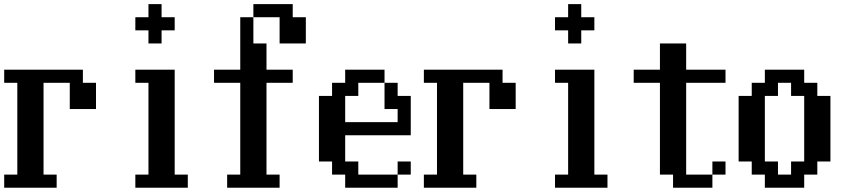

<svg xmlns="http://www.w3.org/2000/svg" viewBox="-20 -879 4040 915"><path d="M0 15.6V-46.9H62.5V-484.4H0V-546.9H375V-484.4H437.5V-359.4H312.5V-484.4H187.5V-46.9H250V15.6Z M625 -734.4V-796.9H687.5V-859.4H750V-796.9H812.5V-734.4H750V-671.9H687.5V-734.4ZM625 15.6V-46.9H687.5V-484.4H625V-546.9H812.5V-46.9H875V15.6Z M1000 -484.4V-546.9H1125V-796.9H1187.5V-671.9H1250V-546.9H1375V-484.4H1250V-46.9H1312.5V15.6H1062.5V-46.9H1125V-484.4ZM1187.5 -796.9V-859.4H1375V-796.9H1437.5V-671.9H1312.5V-796.9Z M1500 -109.4V-421.9H1562.5V-484.4H1625V-546.9H1812.5V-484.4H1875V-421.9H1937.5V-234.4H1625V-109.4H1687.5V-46.9H1875V15.6H1625V-46.9H1562.5V-109.4ZM1875 -46.9V-109.4H1937.5V-46.9ZM1812.5 -484.4H1687.5V-421.9H1625V-296.9H1875V-359.4H1812.5Z M2000 15.6V-46.9H2062.5V-484.4H2000V-546.9H2375V-484.4H2437.5V-359.4H2312.5V-484.4H2187.5V-46.9H2250V15.6Z M2625 -734.4V-796.9H2687.5V-859.4H2750V-796.9H2812.5V-734.4H2750V-671.9H2687.5V-734.4ZM2625 15.6V-46.9H2687.5V-484.4H2625V-546.9H2812.5V-46.9H2875V15.6Z M3000 -484.4V-546.9H3125V-671.9H3250V-546.9H3437.5V-484.4H3250V-46.9H3375V15.6H3187.5V-46.9H3125V-484.4ZM3375 -46.9V-109.4H3437.5V-46.9Z M3625 -109.4H3687.5V-46.9H3750V-109.4H3812.5V-421.9H3750V-484.4H3687.5V-421.9H3625ZM3500 -109.4V-421.9H3562.5V-484.4H3625V-546.9H3812.5V-484.4H3875V-421.9H3937.5V-109.4H3875V-46.9H3812.5V15.6H3625V-46.9H3562.5V-109.4Z"/></svg>

Font: KH Dot Dougenzaka 16
Style: Regular
Weight: 400
Designer: Original version for X68000 by Keitarou Hiraki (http://hp.vector.co.jp/authors/VA000874/) / TrueType conversion by Homem
Version: Version 1.00.20150527